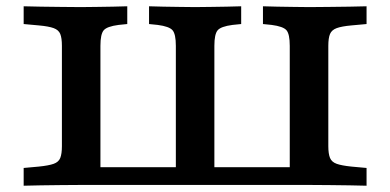

<svg xmlns="http://www.w3.org/2000/svg" viewBox="-20 -591 1241 611"><path d="M229.9 -2.4Q205.7 -2.4 173.6 -2Q141.5 -1.6 109.6 -1.2Q77.7 -0.8 55.3 0V-56.5L103.7 -60.9Q135 -64.1 150.8 -69.7Q166.6 -75.3 171.8 -88.4Q177 -101.6 177 -125.8V-445.2Q177 -469.8 171.8 -482.8Q166.6 -495.7 150.8 -501.5Q135 -507.3 103.7 -510.1L55.3 -514.5V-571Q77.7 -570.2 109.6 -569.8Q141.5 -569.4 173.6 -569Q205.7 -568.5 229.9 -568.5H237.9H243.2Q262.2 -568.5 287.6 -569Q313 -569.4 339.1 -569.8Q365.1 -570.2 385 -571V-514.5L357.4 -511.7Q320.4 -506.9 310 -494.6Q299.6 -482.3 299.6 -445.2V-58.1L298 -58.9H903.8L902.1 -58.1V-445.2Q902.1 -482.3 891.8 -494.6Q881.4 -506.9 844.4 -511.7L816.8 -514.5V-571Q836.7 -570.2 862.7 -569.8Q888.8 -569.4 914.6 -569Q940.4 -568.5 958.5 -568.5H963.1H971.9Q996.1 -568.5 1028.2 -569Q1060.3 -569.4 1092.4 -569.8Q1124.4 -570.2 1146.5 -571V-514.5L1098.1 -510.1Q1067.2 -507.3 1051.4 -501.5Q1035.6 -495.7 1030.2 -482.8Q1024.8 -469.8 1024.8 -445.2V-2.4H238.7ZM539.6 -10.5V-445.2Q539.6 -482.3 529.2 -494.6Q518.8 -506.9 481.8 -511.7L454.3 -514.5V-571Q474.1 -570.2 500.1 -569.8Q526.2 -569.4 552 -569Q577.9 -568.5 596 -568.5H600.5H605.8Q624.7 -568.5 650.2 -569Q675.6 -569.4 701.6 -569.8Q727.7 -570.2 747.5 -571V-514.5L720 -511.7Q683 -506.9 672.6 -494.6Q662.2 -482.3 662.2 -445.2V-10.5ZM1024.8 -125.8Q1024.8 -101.6 1030.2 -88.4Q1035.6 -75.3 1051.4 -69.7Q1067.2 -64.1 1098.1 -60.9L1146.5 -56.5V0Q1124.4 -0.8 1092.4 -1.2Q1060.3 -1.6 1028.2 -2Q996.1 -2.4 971.9 -2.4H964.7L1024.8 -157.5Z"/></svg>

Font: Playfair 5pt SemiExpanded Light
Style: Regular
Weight: 300
Width: 6
Designer: Claus Eggers Sørensen
Foundry: Claus Eggers Sørensen
Version: Version 2.203